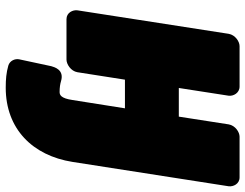

<svg xmlns="http://www.w3.org/2000/svg" viewBox="-113 -493 856 670"><g transform="rotate(90 315.0 -158.0)"><path d="M301 62C285 62 273 60 263 57C223 45 214 81 211 91L187 203C184 218 192 236 209 241C234 248 256 250 286 250C430 250 523 156 545 17L630 -528C632 -544 622 -566 599 -566H457C441 -566 418 -551 414 -528L387 -354H287L314 -528C316 -544 305 -566 282 -566H141C125 -566 102 -551 98 -528L16 0C14 16 24 38 47 38H188C204 38 228 23 232 0L258 -166H358L329 17C323 58 311 62 301 62Z"/></g></svg>

Font: Asimov Print
Style: EIt
Weight: 500
Designer: Google
Version: Version 2.000980; 2014